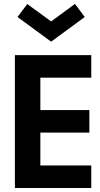

<svg xmlns="http://www.w3.org/2000/svg" viewBox="-20 -934 498 954"><path d="M433.5 0H54V-660H433.5V-548H180.5V-387H424V-275H180.5V-112H433.5ZM234 -727 67 -849.5 115.5 -914 234 -827.5 352.5 -914.5 401 -849.5Z"/></svg>

Font: Lucymar Sans SemiBold
Style: Regular
Weight: 600
Foundry: The League of Moveable Type (original font) / Main changes by Cristiano Sobral with portions from Mirco Monsees
Version: Version 2.001;August 30, 2020;FontCreator 13.0.0.2681 64-bit